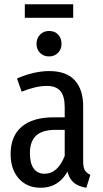

<svg xmlns="http://www.w3.org/2000/svg" viewBox="-20 -873 486 905"><path d="M406 -49 387 12Q350 6 328.5 -11.5Q307 -29 298 -64Q255 12 172 12Q107 12 68.5 -31.5Q30 -75 30 -147Q30 -231 82 -275.5Q134 -320 233 -320H285V-368Q285 -420 264.5 -444Q244 -468 201 -468Q150 -468 82 -441L60 -503Q141 -538 212 -538Q293 -538 332.5 -494.5Q372 -451 372 -372V-112Q372 -84 380 -70.5Q388 -57 406 -49ZM285 -138V-261H243Q180 -261 150.5 -234Q121 -207 121 -151Q121 -103 139 -78.5Q157 -54 190 -54Q252 -54 285 -138ZM270 -666Q270 -641 253.5 -624Q237 -607 211 -607Q185 -607 168.5 -624Q152 -641 152 -666Q152 -692 168.5 -709.5Q185 -727 211 -727Q238 -727 254 -710Q270 -693 270 -666ZM97 -789V-853H325V-789Z"/></svg>

Font: Fira Sans Compressed
Style: Regular
Weight: 400
Width: 1
Designer: bBox Type GmbH & Carrois Corporate GbR & Edenspiekermann AG
Foundry: bBox Type GmbH & Carrois Corporate GbR & Edenspiekermann AG
Version: Version 4.301